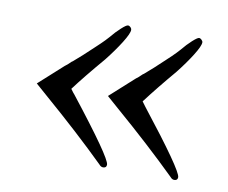

<svg xmlns="http://www.w3.org/2000/svg" viewBox="-53 -480 605 510"><g transform="rotate(10 250.0 -224.5)"><path d="M42 -222.2 106.9 -280.8Q112.8 -284.7 123 -294.9L126 -296.9Q134.8 -304.2 149.9 -317.9Q163.1 -330.1 177.7 -343.8Q192.4 -357.4 201.2 -366.5Q210 -375.5 210.9 -377Q223.6 -392.6 236.6 -404.3Q249.5 -416 253.9 -416Q257.8 -416 261 -412.6Q264.2 -409.2 264.2 -405.8Q264.2 -396 248.3 -370.6Q232.4 -345.2 210 -316.9Q162.1 -260.7 134.8 -224.1Q138.2 -218.8 141.4 -215.1Q144.5 -211.4 145 -210.9Q263.2 -60.5 263.2 -42Q263.2 -33.2 253.9 -33.2Q248 -33.2 243.2 -39.1Q168.5 -112.3 73.2 -194.8ZM233.9 -222.2 298.8 -280.8Q304.7 -284.7 314.9 -294.9L317.9 -296.9Q326.2 -304.2 341.8 -317.9Q355 -330.1 369.6 -343.8Q384.3 -357.4 393.1 -366.5Q401.9 -375.5 402.8 -377Q415.5 -392.6 428.5 -404.3Q441.4 -416 445.8 -416Q449.2 -416 452.6 -412.6Q456.1 -409.2 456.1 -405.8Q456.1 -396 440.2 -370.6Q424.3 -345.2 401.9 -316.9Q358.4 -265.6 327.1 -224.1Q328.1 -222.7 336.9 -210.9Q455.1 -60.5 455.1 -42Q455.1 -33.2 445.8 -33.2Q439.9 -33.2 435.1 -39.1Q360.4 -112.3 265.1 -194.8Z"/></g></svg>

Font: Accordance
Style: Regular
Weight: 400
Version: Version 1.1 (build May 11, 2018) Miklal Software Solutions, 